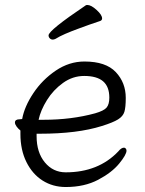

<svg xmlns="http://www.w3.org/2000/svg" viewBox="-20 -733 583 771"><path d="M339 -634Q328 -630 296.5 -618.5Q265 -607 242 -597Q219 -587 203 -577Q197 -574 192 -574Q185 -574 180 -579Q175 -584 175 -591Q175 -611 325 -712Q327 -713 331 -713Q346 -713 368 -693Q390 -673 390 -659Q390 -652 383 -649ZM244 -41Q375 -41 455 -125Q467 -140 478 -140Q482 -140 485 -136.5Q488 -133 488 -128Q488 -112 458.5 -76Q429 -40 374 -11Q319 18 244 18Q192 18 151 -8Q110 -34 86 -82.5Q62 -131 62 -195V-209Q53 -216 46.5 -225Q40 -234 40 -241Q40 -254 59 -254L69 -255Q78 -305 114 -359Q150 -413 204 -449.5Q258 -486 319 -486Q405 -486 445 -443.5Q485 -401 485 -340Q485 -302 479.5 -284Q474 -266 454 -253.5Q434 -241 389 -227Q291 -196 140 -196H127V-186Q127 -121 160 -81Q193 -41 244 -41ZM362 -278Q397 -288 408 -301Q419 -314 419 -341Q419 -385 394 -406.5Q369 -428 318 -428Q272 -428 233 -400Q194 -372 168.5 -331Q143 -290 135 -252H155Q267 -252 362 -278Z"/></svg>

Font: Iansui
Style: Regular
Weight: 400
Designer: But Ko / Fontworks Inc.
Foundry: zi-hi.com / Fontworks Inc.
Version: Version 1.002